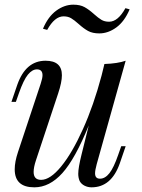

<svg xmlns="http://www.w3.org/2000/svg" viewBox="-20 -788 607 822"><path d="M499 -162H518L493 -89Q457 14 372 14Q356 14 342 7Q328 0 321 -13Q315 -27 315 -44Q315 -70 329 -126L360 -251Q302 -108 247 -47Q192 14 127 14Q43 14 43 -63Q43 -95 57 -137L154 -429Q162 -453 162 -466Q162 -491 138 -491Q118 -491 99.5 -468.5Q81 -446 61 -389L48 -352H29L54 -425Q90 -528 175 -528Q245 -528 245 -466Q245 -436 229 -388L134 -102Q124 -72 124 -52Q124 -18 156 -18Q195 -18 242 -75.5Q289 -133 335 -235Q381 -337 415 -465L427 -514Q484 -516 518 -528L394 -85Q387 -59 387 -46Q387 -23 408 -23Q430 -23 448.5 -46.5Q467 -70 486 -125ZM382 -728Q401 -711 414.5 -703Q428 -695 447 -695Q485 -695 517 -753L535 -748Q513 -696 478 -670.5Q443 -645 405 -645Q376 -645 357 -655.5Q338 -666 317 -685Q298 -702 284.5 -710Q271 -718 252 -718Q214 -718 182 -660L164 -665Q186 -717 221 -742.5Q256 -768 294 -768Q323 -768 342 -757.5Q361 -747 382 -728Z"/></svg>

Font: Playfair Display
Style: Italic
Weight: 400
Italic angle: -14°
Designer: Claus Eggers Sørensen
Foundry: Claus Eggers Sørensen
Version: Version 1.200; ttfautohint (v1.6)